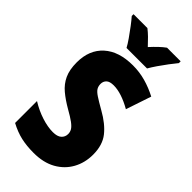

<svg xmlns="http://www.w3.org/2000/svg" viewBox="-288 -1085 1066 1066"><g transform="rotate(45 245.5 -551.5)"><path d="M464 -310Q464 -246 435.5 -194.5Q407 -143 353.5 -113Q300 -83 223 -83Q168 -83 124 -93Q80 -103 33 -128V-300Q80 -271 128.5 -255.5Q177 -240 217 -240Q252 -240 268.5 -255Q285 -270 285 -293Q285 -309 277 -322.5Q269 -336 247.5 -352Q226 -368 185 -391Q140 -417 106.5 -445Q73 -473 55 -511.5Q37 -550 37 -608Q37 -706 98.5 -761.5Q160 -817 270 -817Q322 -817 370 -803.5Q418 -790 464 -766L414 -617Q333 -663 273 -663Q242 -663 228.5 -650Q215 -637 215 -617Q215 -599 223 -585.5Q231 -572 254.5 -556.5Q278 -541 322 -516Q390 -478 427 -431.5Q464 -385 464 -310ZM176 -860Q166 -879 146.5 -907Q127 -935 106.5 -962Q86 -989 71 -1006V-1020H180Q198 -1006 216 -988.5Q234 -971 256 -947Q278 -971 297 -989Q316 -1007 334 -1020H441V-1006Q426 -988 406 -961.5Q386 -935 367.5 -908Q349 -881 337 -860Z"/></g></svg>

Font: Noto Sans Kannada UI Condensed Black
Style: Regular
Weight: 900
Width: 3
Designer: Jelle Bosma - Monotype Design Team
Foundry: Monotype Imaging Inc.
Version: Version 2.005; ttfautohint (v1.8.4.7-5d5b)